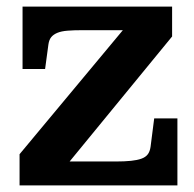

<svg xmlns="http://www.w3.org/2000/svg" viewBox="-20 -559 584 579"><path d="M176 -55 164 -72H329Q356 -72 375 -74Q394 -76 406.5 -80.5Q419 -85 425.5 -93.5Q432 -102 434 -116L445 -202H515V0H39V-94L363 -483L402 -468H230Q203 -468 184 -466.5Q165 -465 153 -460Q141 -455 134.5 -447Q128 -439 126 -425L116 -351H48V-539H499V-449Z"/></svg>

Font: Roboto Serif 20pt SemiBold
Style: Regular
Weight: 600
Version: Version 1.008